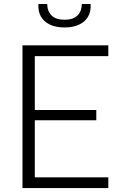

<svg xmlns="http://www.w3.org/2000/svg" viewBox="-20 -962 660 982"><path d="M95 0V-730H158V0ZM534 0H137.5V-55H534ZM472.5 -347H137.5V-399.5H472.5ZM137.5 -675V-730H534V-675ZM310 -861Q355 -861 376.8 -883.5Q398.5 -906 398.5 -941.5H443.5Q446 -906 431.5 -879Q417 -852 386 -836.8Q355 -821.5 310 -821.5Q265 -821.5 234 -836.8Q203 -852 188.5 -879Q174 -906 176.5 -941.5H221.5Q221.5 -906 243.2 -883.5Q265 -861 310 -861Z"/></svg>

Font: Monaspace Neon Var
Style: Regular
Weight: 400
Designer: Riley Cran and the Lettermatic Team
Version: Version 1.000 (Monaspace Neon Var)